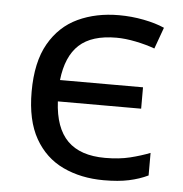

<svg xmlns="http://www.w3.org/2000/svg" viewBox="-44 -576 598 629"><g transform="rotate(5 254.5 -261.5)"><path d="M319.8 9.8Q244.6 9.8 185.5 -18.1Q126.5 -45.9 92.8 -105.2Q59.1 -164.6 59.1 -258.8Q59.1 -356.4 93.8 -417Q128.4 -477.5 188 -505.4Q247.6 -533.2 322.8 -533.2Q364.3 -533.2 404.3 -525.4Q444.3 -517.6 472.7 -504.9L447.3 -434.6Q419.4 -444.8 384.8 -451.9Q350.1 -459 320.8 -459Q239.7 -459 198.5 -421.1Q157.2 -383.3 148.4 -304.7H421.4V-234.4H147.5Q151.9 -147.5 193.8 -105.5Q235.8 -63.5 317.4 -63.5Q363.8 -63.5 399.4 -72.3Q435.1 -81.1 464.8 -92.8V-18.6Q436.5 -4.9 402.1 2.4Q367.7 9.8 319.8 9.8Z"/></g></svg>

Font: Lunasima
Style: Regular
Weight: 400
Designer: The DocRepair Project, Monotype Design Team
Foundry: Google
Version: Version 2.009